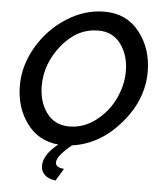

<svg xmlns="http://www.w3.org/2000/svg" viewBox="-60 -767 845 1012"><g transform="rotate(5 362.5 -260.5)"><path d="M342 2Q266 65 266 98Q266 126 311 129L272 194Q232 189 213 169.5Q194 150 194 123Q194 64 270 4Q163 -6 102 -90Q41 -174 41 -289Q41 -395 99 -494Q157 -593 252.5 -654Q348 -715 452 -715Q570 -715 638 -627.5Q706 -540 706 -419Q706 -270 597 -144Q488 -18 342 2ZM156 -298Q156 -212 199 -154Q242 -96 319 -96Q394 -96 458 -144.5Q522 -193 556.5 -265Q591 -337 591 -411Q591 -496 548 -554.5Q505 -613 429 -613Q317 -613 236.5 -514Q156 -415 156 -298Z"/></g></svg>

Font: Raleway-v4020 SemiBold
Style: Italic
Weight: 600
Italic angle: -12°
Designer: Matt McInerney, Pablo Impallari, Rodrigo Fuenzalida
Foundry: Matt McInerney, Pablo Impallari, Rodrigo Fuenzalida
Version: Version 4.020;PS 004.020;hotconv 1.0.88;makeotf.lib2.5.64775